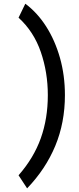

<svg xmlns="http://www.w3.org/2000/svg" viewBox="-20 -821 428 1041"><path d="M80.6 -725.1 117.2 -800.8Q182.1 -752.9 230.2 -677.5Q278.3 -602.1 305.2 -507.1Q332 -412.1 332 -305.2Q332 -156.2 279.8 -30.3Q227.5 95.7 127 200.2L80.6 129.4Q163.1 35.2 201.2 -71.5Q239.3 -178.2 239.3 -305.2Q239.3 -428.7 201.2 -539.3Q163.1 -649.9 80.6 -725.1Z"/></svg>

Font: Andika LitF DSA DSG
Style: Regular
Weight: 400
Designer: Victor Gaultney, Annie Olsen, Julie Remington, Don Collingsworth, Eric Hays, Becca Hirsbrunner
Foundry: SIL International
Version: Version 6.200 ; LitF DSA DSG; ttfautohint (v1.8.3.10-c5d8)